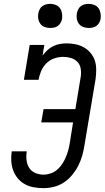

<svg xmlns="http://www.w3.org/2000/svg" viewBox="-20 -968 543 996"><path d="M206 8Q180 8 155 3.5Q130 -1 109 -12.5Q88 -24 72.5 -42.5Q57 -61 48.5 -84Q40 -107 38.5 -132.5Q37 -158 41 -183Q41 -183 41 -183Q41 -183 41 -183H119Q115 -161 117.5 -138.5Q120 -116 131 -98Q142 -80 162.5 -71Q183 -62 206 -62Q224 -62 243 -68.5Q262 -75 277 -88Q292 -101 303 -118Q314 -135 321.5 -152.5Q329 -170 334 -188.5Q339 -207 342 -226L359 -333H194L206 -402H371L399 -571Q402 -592 398.5 -612.5Q395 -633 381.5 -647Q368 -661 348.5 -667Q329 -673 308 -673Q285 -673 261.5 -665Q238 -657 220.5 -639.5Q203 -622 193.5 -599.5Q184 -577 180 -554H104L134 -735H210L201 -680Q212 -695 226 -708Q240 -721 257 -729Q274 -737 291.5 -740Q309 -743 326 -743Q350 -743 373.5 -738Q397 -733 416.5 -721.5Q436 -710 450.5 -692.5Q465 -675 472 -653.5Q479 -632 479 -607.5Q479 -583 476 -559L418 -214Q414 -187 406.5 -160.5Q399 -134 386 -108.5Q373 -83 354.5 -60.5Q336 -38 312 -22Q288 -6 260.5 1Q233 8 206 8ZM440 -823Q425 -823 411.5 -828Q398 -833 389.5 -844.5Q381 -856 378.5 -870.5Q376 -885 379 -900Q381 -910 386 -920Q391 -930 400 -936.5Q409 -943 419.5 -945.5Q430 -948 440 -948Q455 -948 469 -942.5Q483 -937 491 -925.5Q499 -914 501.5 -899.5Q504 -885 502 -870Q500 -860 494.5 -850Q489 -840 480 -833.5Q471 -827 460.5 -825Q450 -823 440 -823ZM240 -823Q225 -823 211.5 -828Q198 -833 189.5 -844.5Q181 -856 178.5 -870.5Q176 -885 179 -900Q181 -910 186 -920Q191 -930 200 -936.5Q209 -943 219.5 -945.5Q230 -948 240 -948Q255 -948 269 -942.5Q283 -937 291 -925.5Q299 -914 301.5 -899.5Q304 -885 302 -870Q300 -860 294.5 -850Q289 -840 280 -833.5Q271 -827 260.5 -825Q250 -823 240 -823Z"/></svg>

Font: Iosevka Slab Oblique
Style: Regular
Weight: 400
Italic angle: -9°
Monospace: yes
Designer: Belleve Invis
Foundry: Belleve Invis
Version: Version 11.1.1; ttfautohint (v1.8.3)